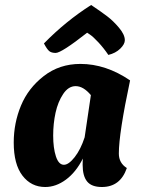

<svg xmlns="http://www.w3.org/2000/svg" viewBox="-20 -739 583 769"><path d="M319 -189 344 -358Q314 -394 283 -394Q254 -394 233 -362.5Q212 -331 202.5 -287.5Q193 -244 193 -196Q193 -146 204 -112.5Q215 -79 236 -79Q255 -79 279 -109.5Q303 -140 319 -189ZM312 -104Q284 -49 244 -19.5Q204 10 161 10Q105 10 70 -35.5Q35 -81 35 -168Q35 -246 64 -316Q93 -386 155.5 -434.5Q218 -483 302 -483Q404 -483 501 -417Q456 -205 456 -124Q456 -86 488 -66Q462 10 388 10Q347 10 329 -12Q311 -34 311 -79Q311 -95 312 -104ZM345 -719Q384 -693 409 -674Q434 -655 457 -627.5Q480 -600 480 -578Q480 -562 461.5 -544Q443 -526 414 -519Q395 -547 374 -569.5Q353 -592 341 -600L329 -608Q226 -527 203 -527Q186 -527 177 -534.5Q168 -542 156 -565Q243 -654 345 -719Z"/></svg>

Font: Overlock Black
Style: Italic
Weight: 900
Designer: Dario Muhafara
Foundry: Dario Manuel Muhafara
Version: Version 1.002